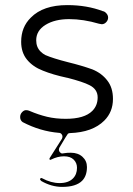

<svg xmlns="http://www.w3.org/2000/svg" viewBox="-20 -526 520 753"><path d="M224 207Q182 207 142 184Q137 179 137 177.5Q137 176 139 173Q140 172 141.5 172Q143 172 145 173Q180 192 214 192Q248 192 266 174Q282 158 282 132Q282 113 269 100Q256 87 231 87Q206 87 180 100Q179 101 177 101Q176 100 174 99Q174 98 174 96.5Q174 95 176 92L223 18Q225 14 225 9Q225 4 221 -0.5Q217 -5 211 -5Q138 -11 69 -47Q59 -54 59 -67Q59 -78 66.5 -86Q74 -94 82 -94Q90 -94 96 -91Q131 -76 164.5 -68Q198 -60 238 -60Q311 -60 342 -91Q363 -112 363 -144Q363 -176 331 -192Q306 -205 244 -221Q243 -221 243 -221Q187 -233 148 -249Q109 -264 86 -292Q63 -320 63 -362Q63 -420 101 -457Q149 -506 244 -506Q321 -506 384 -482Q384 -482 385 -482Q392 -480 396 -475Q404 -467 404 -457Q404 -447 396.5 -439Q389 -431 379 -431L368 -433Q307 -451 251 -451Q195 -451 158.5 -428.5Q122 -406 122 -368Q122 -341 139 -324Q148 -315 158 -310Q188 -297 247 -282Q300 -269 342 -254Q379 -239 401 -210Q423 -182 423 -138Q423 -87 389 -53Q343 -7 254 -4Q249 -4 246 -1Q243 2 213 53Q211 57 211 62Q211 67 215.5 71.5Q220 76 223.5 76Q227 76 234.5 74.5Q242 73 258 73Q286 73 303.5 89Q321 105 321 129Q321 164 302 183Q278 207 224 207Z"/></svg>

Font: Kurewa Gothic CJK TC Regular
Style: Regular
Weight: 400
Designer: Max Yao
Foundry: Max-Everyday
Version: Version 1.071; ttfautohint (v1.8.3)